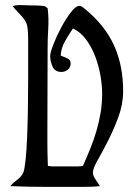

<svg xmlns="http://www.w3.org/2000/svg" viewBox="-20 -734 521 750"><path d="M29 -710Q45 -715 63 -714Q81 -713 97 -713Q112 -713 126.5 -712.5Q141 -712 155 -710L166 -702Q171 -663 168.5 -623.5Q166 -584 166 -544L165 -186Q165 -161 165.5 -136Q166 -111 167 -86Q178 -84 187.5 -84Q197 -84 208 -84H263Q273 -84 283 -84Q293 -84 304 -86Q320 -122 333.5 -155.5Q347 -189 357 -223.5Q367 -258 373 -293.5Q379 -329 379 -369Q379 -400 372.5 -438Q366 -476 352.5 -512Q339 -548 317.5 -578Q296 -608 265 -623Q249 -599 234 -573Q219 -547 217 -517Q228 -512 242 -506.5Q256 -501 256 -486Q256 -471 245 -462Q234 -453 220 -453Q195 -453 185.5 -473.5Q176 -494 176 -515Q176 -528 188.5 -560.5Q201 -593 219 -626.5Q237 -660 256.5 -685.5Q276 -711 290 -711Q296 -711 301.5 -707Q307 -703 312 -699Q390 -635 425.5 -556.5Q461 -478 461 -378Q461 -327 442.5 -277Q424 -227 402 -184Q380 -141 361.5 -108.5Q343 -76 343 -60Q343 -47 353.5 -32.5Q364 -18 370 -7Q353 -5 335 -4.5Q317 -4 300 -4Q230 -4 160 -4Q90 -4 20 -7Q32 -21 47.5 -32Q63 -43 71 -60Q76 -72 80 -110Q84 -148 86 -199Q88 -250 89 -309Q90 -368 90 -421.5Q90 -475 90 -517.5Q90 -560 90 -579Q90 -610 87.5 -626Q85 -642 78 -653.5Q71 -665 59 -677Q47 -689 29 -710Z"/></svg>

Font: Germanica
Style: Regular
Weight: 400
Designer: Peter Wiegel
Foundry: Peter Wiegel